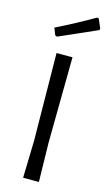

<svg xmlns="http://www.w3.org/2000/svg" viewBox="-132 -908 534 953"><g transform="rotate(15 135.5 -431.5)"><path d="M174 0 170 -200 175 -641H93L98 -193L93 0ZM271 -814 251 -861 242 -863C182.7 -828.3 118.7 -794 50 -760L64 -724L74 -720L269 -806Z"/></g></svg>

Font: Alegreya Sans
Style: Regular
Weight: 400
Designer: Juan Pablo del Peral
Foundry: Huerta Tipografica
Version: Version 1.000;PS 001.000;hotconv 1.0.70;makeotf.lib2.5.58329